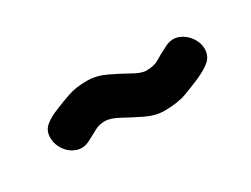

<svg xmlns="http://www.w3.org/2000/svg" viewBox="-30 -524 624 477"><g transform="rotate(-30 282.5 -285.5)"><path d="M347.5 -205.5Q322.5 -205.5 295.8 -218.5Q269 -231.5 245.5 -244.5Q222 -257.5 205.5 -257.5Q189.5 -257.5 176.8 -250.5Q164 -243.5 146 -234Q126.5 -224.5 108.5 -231Q90.5 -237.5 79.2 -253.8Q68 -270 68 -289.5Q68 -308.5 81.2 -320.5Q94.5 -332.5 121.5 -343Q139.5 -350.5 162.5 -358.5Q185.5 -366.5 217.5 -366.5Q244 -366.5 271 -353.8Q298 -341 321.2 -327.8Q344.5 -314.5 358.5 -314.5Q381.5 -314.5 394.5 -322.8Q407.5 -331 431.5 -343Q452 -353 470 -346.2Q488 -339.5 499.5 -323.2Q511 -307 511 -289.5Q511 -270.5 498.8 -258.5Q486.5 -246.5 459 -234Q438.5 -225 412.2 -215.2Q386 -205.5 347.5 -205.5Z"/></g></svg>

Font: Edu AU VIC WA NT Hand SemiBold
Style: Regular
Weight: 600
Version: Version 1.001